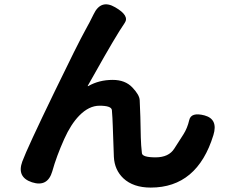

<svg xmlns="http://www.w3.org/2000/svg" viewBox="-20 -800 1040 870"><path d="M217 -24Q196 49 125 26Q55 3 81 -68Q103 -128 228 -386Q332 -601 368 -666Q386 -698 402 -731L404 -735Q437 -805 502 -767Q568 -729 545 -696Q505 -638 407 -463L378 -412Q376 -408 380 -410Q429 -438 491 -438Q547 -438 579.5 -404Q612 -370 613 -346Q615 -308 616 -270L618 -177Q619 -141 623 -106Q625 -87 685 -87Q745 -87 770 -127Q790 -159 811 -191Q829 -219 837.5 -256Q846 -293 907 -277Q969 -260 947 -188Q874 50 663 50Q584 50 539 8Q499 -30 496 -89L491 -229Q490 -265 487 -301Q485 -321 431 -321Q383 -321 339 -276Q301 -237 271 -170Q236 -92 217 -24Z"/></svg>

Font: Resource Han Rounded KR
Style: Bold
Weight: 700
Designer: Cyano Hao (round all glyphs); Ryoko NISHIZUKA 西塚涼子 (kana, bopomofo & ideographs); Paul D. Hunt (Latin, Greek & Cyrillic)
Foundry: Cyano Hao
Version: 0.990